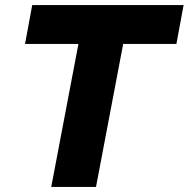

<svg xmlns="http://www.w3.org/2000/svg" viewBox="-20 -740 747 760"><path d="M107.6 -720H706.8L678.2 -566H467.6L360 0H182.8L290.4 -566H79Z"/></svg>

Font: Kufam
Style: Italic
Weight: 400
Italic angle: -11°
Designer: Artur Schmal
Foundry: Original Type
Version: Version 1.301; ttfautohint (v1.8.3)